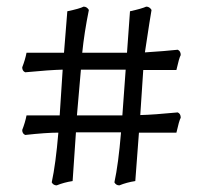

<svg xmlns="http://www.w3.org/2000/svg" viewBox="-20 -527 612 579"><path d="M399 -127 388 19Q362 23 340 32Q330 32 325 23Q337 -32 345 -128H209L199 19Q173 23 151 32Q141 32 136 23Q148 -32 156 -127Q119 -127 56 -120Q47 -124 47 -135Q56 -158 60 -179H160L169 -317Q129 -316 56 -309Q47 -313 47 -324Q56 -347 60 -368H173L183 -493Q221 -501 232 -507Q242 -507 248 -497Q234 -428 228 -368H363L372 -493Q408 -501 421 -507Q431 -507 437 -497Q434 -482 417 -369Q479 -373 516 -377Q525 -373 525 -361Q520 -352 512 -316H412L403 -180Q443 -181 516 -188Q525 -184 525 -172Q520 -163 512 -127ZM212 -179H349L359 -317H224Z"/></svg>

Font: Rosarivo
Style: Regular
Weight: 400
Designer: Pablo Ugerman
Foundry: Pablo Ugerman
Version: Version 1.003